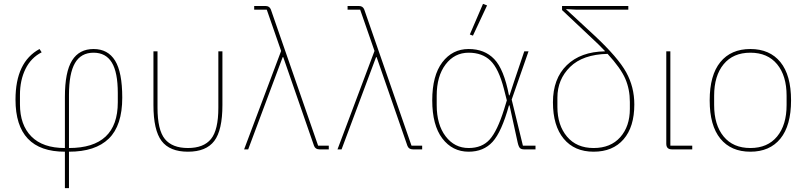

<svg xmlns="http://www.w3.org/2000/svg" viewBox="-20 -771 4163 991"><path d="M315 200V12Q60 12 60 -257Q60 -451 184 -518L195 -501Q140 -473 111.5 -415Q83 -357 83 -281V-233Q83 -126 142 -66.5Q201 -7 315 -7V-271Q315 -400 352 -459Q389 -518 463 -518Q537 -518 574 -458Q611 -398 611 -267Q611 -123 541.5 -55.5Q472 12 336 12V200ZM336 -281V-7Q588 -7 588 -243V-291Q588 -398 557 -448.5Q526 -499 463 -499Q398 -499 367 -445.5Q336 -392 336 -281Z M793 -506V-215Q793 -100 831 -53.5Q869 -7 950 -7Q1031 -7 1069 -53.5Q1107 -100 1107 -215V-506H1128V-229Q1128 -99 1086 -43.5Q1044 12 950 12Q856 12 814 -43.5Q772 -99 772 -229V-506Z M1431 -508 1357 -721H1292V-740H1351Q1371 -740 1378 -722L1622 -19H1677V0H1629Q1608 0 1601 -18L1442 -476H1439L1261 0H1240Z M1913 -508 1839 -721H1774V-740H1833Q1853 -740 1860 -722L2104 -19H2159V0H2111Q2090 0 2083 -18L1924 -476H1921L1743 0H1722Z M2494 -743 2421 -587 2405 -593 2473 -751ZM2744 -19V0H2685Q2671 0 2664 -6.5Q2657 -13 2652 -35L2610 -227H2607Q2569 -90 2522.5 -39Q2476 12 2399 12Q2315 12 2263 -56.5Q2211 -125 2211 -253Q2211 -381 2263 -449.5Q2315 -518 2399 -518Q2481 -518 2531 -466Q2581 -414 2607 -279H2610L2632 -346L2686 -506H2708L2621 -257L2679 -19ZM2399 -7Q2468 -7 2507.5 -51Q2547 -95 2582 -207L2596 -253L2581 -312Q2554 -417 2511.5 -458Q2469 -499 2399 -499Q2326 -499 2280 -438.5Q2234 -378 2234 -277V-229Q2234 -128 2280 -67.5Q2326 -7 2399 -7Z M3223 -721H2956L2902 -724V-723L3048 -588Q3170 -474 3212 -398Q3254 -322 3254 -232Q3254 -116 3198.5 -52Q3143 12 3044 12Q2945 12 2889.5 -55Q2834 -122 2834 -243Q2834 -365 2905.5 -434.5Q2977 -504 3102 -506V-508Q3070 -542 3036 -573L2881 -719V-740H3223ZM3231 -245Q3231 -310 3207.5 -364.5Q3184 -419 3116 -493Q2988 -490 2922.5 -425.5Q2857 -361 2857 -267V-219Q2857 -125 2906.5 -66Q2956 -7 3044 -7Q3132 -7 3181.5 -63Q3231 -119 3231 -209Z M3553 -19V0H3448Q3419 0 3419 -29V-506H3440V-19Z M4008 -55.5Q3953 12 3853 12Q3753 12 3698 -55.5Q3643 -123 3643 -253Q3643 -383 3698 -450.5Q3753 -518 3853 -518Q3953 -518 4008 -450.5Q4063 -383 4063 -253Q4063 -123 4008 -55.5ZM4040 -229V-277Q4040 -380 3991 -439.5Q3942 -499 3853 -499Q3764 -499 3715 -439.5Q3666 -380 3666 -277V-229Q3666 -126 3715 -66.5Q3764 -7 3853 -7Q3942 -7 3991 -66.5Q4040 -126 4040 -229Z"/></svg>

Font: IBM Plex Sans Thin
Style: Regular
Weight: 100
Designer: Mike Abbink, Paul van der Laan, Pieter van Rosmalen
Foundry: Bold Monday
Version: Version 3.0